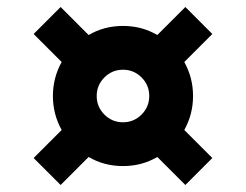

<svg xmlns="http://www.w3.org/2000/svg" viewBox="-20 -575 702 548"><path d="M233 -127 153 -47 76 -124 156 -204Q131 -249 131 -301Q131 -353 156 -398L76 -478L153 -555L233 -475Q277 -501 331 -501Q385 -501 429 -475L509 -555L586 -478L506 -398Q531 -353 531 -301Q531 -249 506 -204L586 -124L509 -47L429 -127Q385 -101 331 -101Q277 -101 233 -127ZM278 -354Q256 -332 256 -301Q256 -270 278 -248Q300 -226 331 -226Q362 -226 384 -248Q406 -270 406 -301Q406 -332 384 -354Q362 -376 331 -376Q300 -376 278 -354Z"/></svg>

Font: Nacelle Black
Style: Regular
Weight: 900
Designer: Sora Sagano
Foundry: Sora Sagano
Version: Version 1.000;FEAKit 1.0